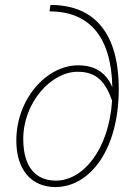

<svg xmlns="http://www.w3.org/2000/svg" viewBox="-20 -744 540 776"><path d="M74 -182C74 -329 186 -454 294 -454C372 -454 407 -411 433 -337C420 -138 315 -14 206 -14C122 -14 74 -72 74 -182ZM204 12C344 12 460 -140 460 -384C460 -612 360 -724 184 -724L180 -698C340 -698 430 -597 434 -392C412 -442 373 -480 296 -480C168 -480 46 -344 46 -176C46 -56 108 12 204 12Z"/></svg>

Font: Source Sans Pro ExtraLight
Style: Italic
Weight: 200
Italic angle: -11°
Designer: Paul D. Hunt
Foundry: Adobe Systems Incorporated
Version: Version 3.006;hotconv 1.0.111;makeotfexe 2.5.65597